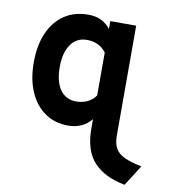

<svg xmlns="http://www.w3.org/2000/svg" viewBox="-85 -596 809 911"><g transform="rotate(10 320.0 -140.5)"><path d="M576.4 242Q477.2 223.4 426 167.8Q374.8 112.2 374.8 6.6V-38.4Q353.9 -13.3 326.1 -0.7Q298.3 12 263.2 12Q198.9 12 151.2 -21.1Q103.6 -54.2 77.4 -114.2Q51.2 -174.2 51.2 -255Q51.2 -338 77.6 -398Q104 -458 152.4 -490.5Q200.8 -523 267.4 -523Q302.6 -523 328.2 -511.1Q353.8 -499.2 374.8 -473.4V-511H499.6V18.8Q499.6 56.6 512.8 79.9Q525.9 103.2 556.5 117.4Q587.1 131.7 639.6 142.4ZM281.4 -107.4Q311.7 -107.4 336.2 -119.5Q360.8 -131.5 374.8 -153.4V-359.6Q357.5 -382.2 334.4 -393.1Q311.4 -404 281.4 -404Q232.6 -404 204.5 -364.5Q176.4 -325 176.4 -255Q176.4 -184.5 203.9 -145.9Q231.4 -107.4 281.4 -107.4Z"/></g></svg>

Font: Overpass
Style: Regular
Weight: 400
Designer: Delve Withrington, Dave Bailey, Thomas Jockin
Foundry: Delve Fonts LLC
Version: Version 4.000